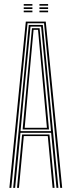

<svg xmlns="http://www.w3.org/2000/svg" viewBox="-20 -904 344 924"><path d="M25.2 0 104.2 -800H200.2L279.2 0H269.8L192 -792H112.5L34.5 0ZM62 0 86.5 -257H218L242.5 0H233.2L210 -249.2H94.5L71.2 0ZM43.5 0 118.5 -784H186L261 0H251.8L226 -265H78.5L52.8 0ZM78.8 -273H225.5L205.8 -484L177.8 -776H126.8L98.5 -484ZM88.8 -280.8 107.5 -484 133.8 -768.2H170.5L197 -484L215.8 -280.8ZM98.8 -288.8H205.8L188.2 -484L163 -760.5H141.5L116 -484ZM169.8 -876.8V-884.5H211.5V-876.8ZM94.2 -845V-853H136V-845ZM94.2 -860.8V-868.8H136V-860.8ZM94.2 -876.8V-884.5H136V-876.8ZM169.8 -845V-853H211.5V-845ZM169.8 -860.8V-868.8H211.5V-860.8Z"/></svg>

Font: Big Shoulders Inline Display Thin Light
Style: Regular
Weight: 300
Version: Version 2.002